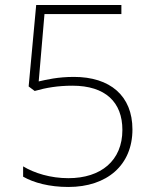

<svg xmlns="http://www.w3.org/2000/svg" viewBox="-20 -734 610 764"><path d="M274 -428C210 -428 165 -417 134 -410L157 -678H463V-714H124L94 -390L118 -372C163 -385 211 -393 268 -393C400 -393 467 -327 467 -217C467 -95 382 -25 252 -25C181 -25 117 -45 72 -72V-31C114 -7 176 10 252 10C406 10 507 -77 507 -219C507 -353 418 -428 274 -428Z"/></svg>

Font: Noto Sans Canadian Aboriginal ExtraLight
Style: Regular
Weight: 200
Designer: Monotype Design Team, Typotheque's Kevin King
Foundry: Monotype Imaging Inc.
Version: Version 2.004